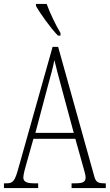

<svg xmlns="http://www.w3.org/2000/svg" viewBox="-21 -951 555 971"><path d="M272 -771H285V-784C262 -822 231 -886 215 -931H161V-921C180 -886 236 -807 272 -771ZM-1 0H172V-24H150C109 -24 97 -35 97 -54C97 -70 108 -107 115 -132L148 -249H360L397 -117C404 -93 412 -65 412 -55C412 -33 402 -24 361 -24H341V0H514V-24H506C473 -24 463 -31 455 -62L273 -714H245L74 -107C55 -37 46 -24 13 -24H-1ZM158 -279 218 -505C233 -561 248 -612 254 -647C262 -613 275 -564 295 -490L352 -279Z"/></svg>

Font: Noto Serif Devanagari ExtraCondensed ExtraLight
Style: Regular
Weight: 200
Width: 2
Designer: Universal Thirst, Indian Type Foundry and the Monotype Design Team
Foundry: Monotype Imaging Inc.
Version: Version 2.004